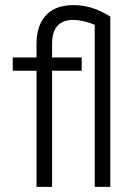

<svg xmlns="http://www.w3.org/2000/svg" viewBox="-20 -732 528 752"><path d="M300 -455H184V0H123V-455H30V-507H123V-561Q123 -631 159.5 -671.5Q196 -712 269 -712Q342 -712 412 -667V0H351V-635Q304 -654 267 -654Q184 -654 184 -560V-507H300Z"/></svg>

Font: Hind Jalandhar Light
Style: Regular
Weight: 300
Designer: Namrata Goyal
Foundry: Indian Type Foundry
Version: Version 0.702;PS 1.0;hotconv 1.0.81;makeotf.lib2.5.63406